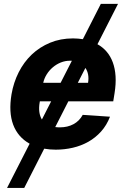

<svg xmlns="http://www.w3.org/2000/svg" viewBox="-20 -747 642 972"><path d="M15.6 204.5 130 -19.5Q70.3 -52.9 46.7 -115.9Q23.1 -179 38.4 -270.2Q48.7 -329.9 74.8 -381.4Q100.9 -432.9 140.8 -470.9Q180.8 -508.9 233.5 -530.7Q286.2 -552.6 349.8 -552.6Q362.9 -552.6 375.2 -551.5Q387.4 -550.4 399.5 -548.7L490.4 -727.3H577.4L473.4 -523.1Q500.4 -508.2 520.1 -485.1Q539.8 -462 551.1 -431.1Q562.5 -400.2 565 -361.3Q567.5 -322.4 560 -275.6L553.3 -234H326L259.6 -103.7Q265.3 -103 271.3 -102.6Q277.3 -102.3 283.4 -102.3Q322.1 -102.3 351.9 -118.3Q381.7 -134.2 398.8 -165.5L536.9 -156.2Q520.2 -112.9 491.8 -81.3Q463.4 -49.7 427.2 -29.3Q391 -8.9 348.7 0.9Q306.5 10.7 262.1 10.7Q246.8 10.7 232.4 9.4Q218 8.2 203.8 5.7L102.6 204.5ZM286.9 -327.8 343.8 -439.3Q341.3 -439.6 339.1 -439.6Q337 -439.6 334.5 -439.6Q310 -439.6 287.6 -430.6Q265.3 -421.5 247.2 -406.1Q229 -390.6 216.4 -370.4Q203.8 -350.1 198.9 -327.8ZM192.1 -142 239 -234H181.8L181.1 -230.1Q176.1 -202.1 179.2 -180Q182.2 -158 192.1 -142ZM425.8 -327.8Q433.2 -372.5 412.3 -403.1L373.9 -327.8Z"/></svg>

Font: Inter P
Style: Bold Italic
Weight: 700
Italic angle: 9.39999°
Designer: Rasmus Andersson
Foundry: rsms
Version: Version 3.018;git-588b23468